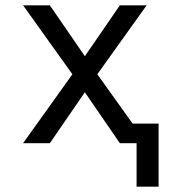

<svg xmlns="http://www.w3.org/2000/svg" viewBox="-20 -540 640 724"><path d="M578 164H495V0H432L300 -192L168 0H67L253 -260L67 -520H168L300 -328L432 -520H533L347 -260L480 -74H578Z"/></svg>

Font: Iosevka Custom Extended
Style: Regular
Weight: 400
Width: 7
Monospace: yes
Designer: Belleve Invis
Foundry: Belleve Invis
Version: Version 11.2.4; ttfautohint (v1.8.4)